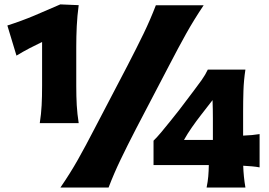

<svg xmlns="http://www.w3.org/2000/svg" viewBox="-20 -833 1195 853"><path d="M156.7 -286.1Q163.1 -327.1 165 -365.2Q167 -403.3 167 -451.2V-646.5Q140.1 -633.8 111.6 -618.9Q83 -604 53.2 -585.9L12.7 -719.7Q75.2 -739.7 132.8 -763.9Q190.4 -788.1 248 -813.5L329.6 -810.1Q323.2 -762.7 321 -716.8Q318.8 -670.9 318.8 -624.5V-451.2Q318.8 -403.3 321 -365.2Q323.2 -327.1 329.6 -286.1ZM248.5 0Q291.5 -62.5 325.7 -123Q359.9 -183.6 399.9 -261.2L546.4 -541.5Q587.9 -621.6 617.9 -683.6Q647.9 -745.6 672.4 -809.6H884.8Q841.8 -745.6 807.1 -683.6Q772.5 -621.6 731 -541.5L584.5 -261.2Q544.4 -183.6 515.4 -123Q486.3 -62.5 462.4 0ZM1060.5 -96.7Q1062 -48.3 1070.3 0H897.9Q903.3 -26.4 905.3 -49.6Q907.2 -72.8 907.7 -99.6H662.1V-208Q676.8 -222.2 696.3 -245.4Q715.8 -268.6 736.6 -294.7Q757.3 -320.8 774.9 -342.8L840.3 -429.2Q858.4 -452.6 875.5 -476.8Q892.6 -501 903.3 -523.9H1070.3Q1063 -475.6 1061.5 -429.4Q1060.1 -383.3 1060.1 -337.9V-230.5Q1101.6 -231.9 1133.3 -237.3V-89.4Q1118.2 -92.3 1099.1 -94Q1080.1 -95.7 1060.5 -96.7ZM797.4 -211.4H925.8V-307.6Q925.8 -348.1 924.3 -388.2L873.5 -322.8Q852.5 -295.9 832.8 -267.6Q813 -239.3 797.4 -211.4Z"/></svg>

Font: Pinar ExtraBold
Style: Regular
Weight: 800
Designer: Amin Abedi
Version: Version 3.000